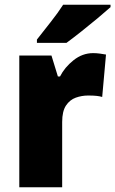

<svg xmlns="http://www.w3.org/2000/svg" viewBox="-20 -786 484 806"><path d="M371 -563Q385 -563 399.5 -561Q414 -559 425 -557L409 -379Q399 -382 385.5 -383.5Q372 -385 350 -385Q323 -385 298 -376Q273 -367 257 -343Q241 -319 241 -274V0H61V-553H196L223 -465H232Q251 -503 288.5 -533Q326 -563 371 -563ZM444 -756Q424 -738 390.5 -710Q357 -682 321 -653.5Q285 -625 259 -606H135V-620Q160 -652 192 -692.5Q224 -733 245 -766H444Z"/></svg>

Font: Noto Sans Tamil SemiCondensed Black
Style: Regular
Weight: 900
Width: 4
Designer: Jelle Bosma - Monotype Design Team
Foundry: Monotype Imaging Inc.
Version: Version 2.004; ttfautohint (v1.8.4.7-5d5b)